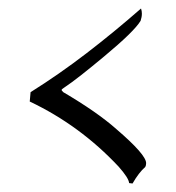

<svg xmlns="http://www.w3.org/2000/svg" viewBox="-20 -539 414 452"><path d="M292 -107 284 -108Q283 -120 259 -147Q168 -244 50 -300L52 -322Q119 -364 183.5 -413.5Q248 -463 312 -519Q313 -516 313.5 -513Q314 -510 314 -507Q314 -499 311 -490Q296 -465 225 -406Q195 -381 171.5 -362.5Q148 -344 130 -332Q125 -329 125 -327Q125 -326 129 -322Q209 -275 254 -235Q324 -175 324 -155Q324 -152 323.5 -150Q323 -148 322 -146Q307 -133 292 -107Z"/></svg>

Font: Gideon Roman
Style: Regular
Weight: 400
Designer: Robert E. Leuschke
Foundry: Robert E. Leuschke
Version: Version 2.010